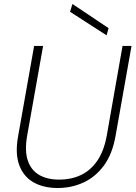

<svg xmlns="http://www.w3.org/2000/svg" viewBox="-20 -930 679 962"><path d="M270 12Q197 12 147 -17Q97 -46 76 -104Q55 -162 71 -249L151 -700H196L116 -250Q103 -175 119 -126.5Q135 -78 175.5 -54Q216 -30 278 -30Q336 -30 384.5 -52.5Q433 -75 467 -124Q501 -173 515 -251L594 -700H639L559 -249Q543 -158 500.5 -100.5Q458 -43 398 -15.5Q338 12 270 12ZM514 -753 331 -871 343 -910 524 -789Z"/></svg>

Font: DM Sans 17pt ExtraLight
Style: Italic
Weight: 250
Italic angle: -10°
Version: Version 4.004;gftools[0.9.30]